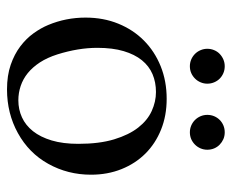

<svg xmlns="http://www.w3.org/2000/svg" viewBox="-80 -610 705 586"><g transform="rotate(90 273.0 -316.5)"><path d="M33.2 -224.6Q33.2 -279.3 51.8 -324.7Q70.3 -370.1 103.3 -402.8Q136.2 -435.5 181.6 -453.9Q227.1 -472.2 281.2 -472.2Q332.5 -472.2 375 -455.1Q417.5 -438 448 -407.5Q478.5 -377 495.6 -334.5Q512.7 -292 512.7 -241.2Q512.7 -170.4 479.5 -110.8Q446.8 -51.8 385.7 -18.1Q325.7 15.1 252.4 15.1Q210 15.1 177.5 3.9Q145 -7.3 121.1 -25.4Q97.2 -43.5 81.1 -65.9Q64.9 -88.4 55.7 -110.8Q33.2 -164.6 33.2 -224.6ZM125.5 -260.7Q125.5 -202.6 145.5 -138.7Q155.3 -107.9 169.9 -85.4Q184.6 -63 202.6 -48.3Q220.7 -33.7 241.9 -26.6Q263.2 -19.5 285.6 -19.5Q313.5 -19.5 337.6 -30.5Q361.8 -41.5 379.9 -64.2Q397.9 -86.9 408.2 -121.3Q418.5 -155.8 418.5 -202.6Q418.5 -266.6 404.8 -311.8Q391.1 -356.9 368.9 -385.3Q346.7 -413.6 318.4 -426.5Q290 -439.5 260.3 -439.5Q230.5 -439.5 205.8 -429Q181.2 -418.5 163.3 -396.5Q145.5 -374.5 135.5 -340.8Q125.5 -307.1 125.5 -260.7ZM181.6 -649.4Q192.9 -649.4 202.6 -645.3Q212.4 -641.1 219.5 -634Q226.6 -627 230.7 -617.2Q234.9 -607.4 234.9 -596.2Q234.9 -585.4 230.7 -575.7Q226.6 -565.9 219.2 -558.6Q211.9 -551.3 202.4 -547.1Q192.9 -543 181.6 -543Q170.9 -543 161.1 -547.1Q151.4 -551.3 144 -558.6Q136.7 -565.9 132.6 -575.7Q128.4 -585.4 128.4 -596.2Q128.4 -607.4 132.6 -617.2Q136.7 -627 144 -634Q151.4 -641.1 161.1 -645.3Q170.9 -649.4 181.6 -649.4ZM383.3 -649.4Q394.5 -649.4 404.1 -645.3Q413.6 -641.1 420.9 -634Q428.2 -627 432.4 -617.2Q436.5 -607.4 436.5 -596.2Q436.5 -585.4 432.4 -575.7Q428.2 -565.9 420.9 -558.6Q413.6 -551.3 404.1 -547.1Q394.5 -543 383.3 -543Q372.6 -543 362.8 -547.1Q353 -551.3 345.7 -558.6Q338.4 -565.9 334.2 -575.7Q330.1 -585.4 330.1 -596.2Q330.1 -607.4 334.2 -617.2Q338.4 -627 345.5 -634Q352.5 -641.1 362.3 -645.3Q372.1 -649.4 383.3 -649.4Z"/></g></svg>

Font: XB Kayhan
Style: Regular
Weight: 400
Designer: Behnam
Foundry: Irmug
Version: Version 7.300 2009